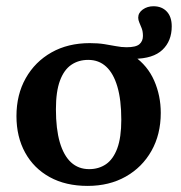

<svg xmlns="http://www.w3.org/2000/svg" viewBox="-20 -598 594 630"><path d="M272.5 -43Q304 -43 327.8 -59.2Q351.5 -75.5 364.8 -111.2Q378 -147 378 -205Q378 -270 365.2 -313.5Q352.5 -357 328.5 -379.2Q304.5 -401.5 269.5 -401.5Q237.5 -401.5 213.8 -385.2Q190 -369 176.8 -333.5Q163.5 -298 163.5 -239.5Q163.5 -175 176.2 -131.2Q189 -87.5 213.2 -65.2Q237.5 -43 272.5 -43ZM543.5 -511.5Q543.5 -463.5 513 -434.5Q482.5 -405.5 419.5 -405V-414Q464.5 -382.5 486 -333.2Q507.5 -284 507.5 -227.5Q507.5 -157 477 -103Q446.5 -49 392.5 -18.5Q338.5 12 267.5 12Q195.5 12 143.2 -16.8Q91 -45.5 62.5 -97.2Q34 -149 34 -217Q34 -287.5 64.5 -341.5Q95 -395.5 149 -426Q203 -456.5 274.5 -456.5Q301.5 -456.5 322.2 -453.2Q343 -450 360.8 -446.5Q378.5 -443 395.5 -443Q426 -443 437.5 -453Q449 -463 449 -480Q449 -494.5 445 -505Q441 -515.5 437.2 -524Q433.5 -532.5 433.5 -540Q433.5 -556 448.5 -566.8Q463.5 -577.5 483.5 -577.5Q511 -577.5 527.2 -560.2Q543.5 -543 543.5 -511.5Z"/></svg>

Font: Newsreader 16pt 16pt SemiBold
Style: Regular
Weight: 600
Version: Version 1.003